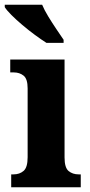

<svg xmlns="http://www.w3.org/2000/svg" viewBox="-35 -786 376 806"><path d="M12 0V-54H22Q47 -54 64 -68.5Q81 -83 81 -126V-415Q81 -455 64 -468.5Q47 -482 23 -482H8V-536H236V-125Q236 -82 253 -68Q270 -54 295 -54H304V0ZM160 -606Q138 -620 111.5 -639.5Q85 -659 59 -681Q33 -703 13 -723Q-7 -743 -15 -756V-766H142Q151 -744 167.5 -717Q184 -690 201.5 -664Q219 -638 232 -619V-606Z"/></svg>

Font: Noto Serif Tamil Condensed ExtraBold
Style: Italic
Weight: 800
Width: 3
Italic angle: -12°
Designer: Indian Type Foundry, Tom Grace, and the Monotype Design Team
Foundry: Monotype Imaging Inc.
Version: Version 2.003; ttfautohint (v1.8.4.7-5d5b)